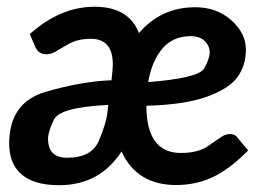

<svg xmlns="http://www.w3.org/2000/svg" viewBox="-20 -542 770 570"><path d="M545.9 -434.6Q494.1 -434.6 462.6 -398.4Q431.2 -362.3 419.9 -298.3Q570.3 -310.1 586.4 -339.1Q602.5 -368.2 602.5 -386.7Q602.5 -405.3 588.1 -419.9Q573.7 -434.6 545.9 -434.6ZM122.6 -130.4Q122.6 -73.7 179.2 -73.7Q251.5 -73.7 272.9 -123Q294.4 -172.4 298.8 -207.5L301.3 -230.5Q157.7 -223.6 140.1 -187Q122.6 -150.4 122.6 -130.4ZM559.6 -520.5Q623.5 -520.5 666.7 -481.9Q710 -443.4 710 -395Q710 -346.7 684.3 -312.3Q658.7 -277.8 592.8 -254.4Q526.9 -231 414.6 -228Q414.6 -87.9 517.1 -87.9Q566.9 -87.9 595.7 -107.2Q624.5 -126.5 636.7 -135.3Q648.9 -144 663.6 -144Q678.2 -144 685.5 -132.8L716.8 -95.2Q660.2 -38.6 610.6 -15.6Q561 7.3 502.9 7.3Q386.2 7.3 340.8 -92.3Q275.9 7.8 155.8 7.8Q81.5 7.8 44.4 -23.9Q7.3 -55.7 7.3 -115.7Q7.3 -237.8 115.5 -269.3Q223.6 -300.8 311 -303.7Q314.9 -339.8 314.9 -350.6Q314.9 -426.8 250 -426.8Q210.4 -426.8 183.1 -411.1Q155.8 -395.5 143.6 -388.2Q131.3 -380.9 118.2 -380.9Q94.2 -380.9 85 -402.3L68.4 -440.9Q159.2 -522 260.7 -522Q362.3 -522 392.6 -443.8Q458 -520.5 559.6 -520.5Z"/></svg>

Font: Lato-BoldItalic
Style: Bold Italic
Weight: 700
Italic angle: -7°
Designer: Lukasz Dziedzic
Foundry: tyPoland Lukasz Dziedzic
Version: Version 1.104; Western+Polish opensource